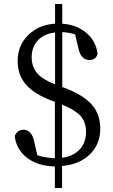

<svg xmlns="http://www.w3.org/2000/svg" viewBox="-20 -820 566 962"><path d="M254.9 122.1V13.7Q170.9 12.7 116.2 -28.8Q61.5 -70.3 53.7 -138.7Q67.4 -169.9 97.7 -169.9Q138.7 -169.9 151.4 -110.4L167 -42Q207 -29.3 254.9 -27.3V-309.6L239.3 -315.4Q154.3 -347.7 113.3 -392.6Q68.4 -441.4 68.4 -514.6Q68.4 -591.8 121.1 -644Q173.8 -696.3 255.9 -701.2V-799.8H292V-701.2Q364.3 -696.3 413.1 -654.8Q461.9 -613.3 468.8 -549.8Q460.9 -519.5 427.7 -519.5Q385.7 -519.5 373 -577.1L356.4 -647.5Q327.1 -657.2 292 -659.2V-383.8L297.9 -381.8Q399.4 -344.7 444.3 -291Q482.4 -243.2 482.4 -175.8Q482.4 -97.7 430.7 -46.9Q378.9 3.9 291 11.7V122.1ZM291 -29.3Q346.7 -37.1 378.9 -70.8Q411.1 -104.5 411.1 -159.2Q411.1 -208 383.8 -238.8Q356.4 -269.5 291 -295.9ZM255.9 -397.5V-657.2Q203.1 -651.4 171.9 -620.1Q138.7 -586.9 138.7 -533.2Q138.7 -483.4 168.9 -450.2Q196.3 -419.9 255.9 -397.5Z"/></svg>

Font: Bpmf GenRyu Min R
Style: R
Weight: 400
Foundry: But Ko
Version: Version 1.320